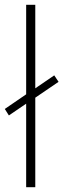

<svg xmlns="http://www.w3.org/2000/svg" viewBox="-30 -780 264 800"><path d="M79 0V-348L7 -299L-10 -326L79 -387V-760H117V-412L196 -466L214 -439L117 -373V0Z"/></svg>

Font: Noto Sans Sinhala Condensed ExtraLight
Style: Regular
Weight: 200
Width: 3
Designer: Jelle Bosma - Monotype Design Team
Foundry: Monotype Imaging Inc.
Version: Version 2.006; ttfautohint (v1.8.4.7-5d5b)